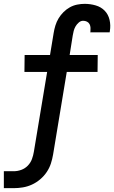

<svg xmlns="http://www.w3.org/2000/svg" viewBox="-52 -763 593 998"><path d="M-32 215V127H20Q39 127 58.5 120Q78 113 92.5 98Q107 83 114 64Q121 45 124 26L193 -389H75L76 -477H208L227 -592Q230 -611 236 -630.5Q242 -650 252.5 -667.5Q263 -685 278 -700Q293 -715 311 -725Q329 -735 349 -739Q369 -743 388 -743Q417 -743 445 -735Q473 -727 492 -707.5Q511 -688 517.5 -659.5Q524 -631 519 -602L518 -595H417L418 -598Q419 -608 418.5 -618.5Q418 -629 413.5 -637.5Q409 -646 400 -650.5Q391 -655 380 -655Q368 -655 357.5 -646Q347 -637 340.5 -625.5Q334 -614 331 -602Q328 -590 326 -578L310 -477H456L455 -389H295L224 40Q220 64 212.5 87Q205 110 191 131Q177 152 157 169Q137 186 114 196.5Q91 207 67 211Q43 215 20 215Z"/></svg>

Font: Iosevka Term Curly SmBd Obl
Style: Regular
Weight: 600
Italic angle: -9°
Designer: Belleve Invis
Foundry: Belleve Invis
Version: Version 32.3.0